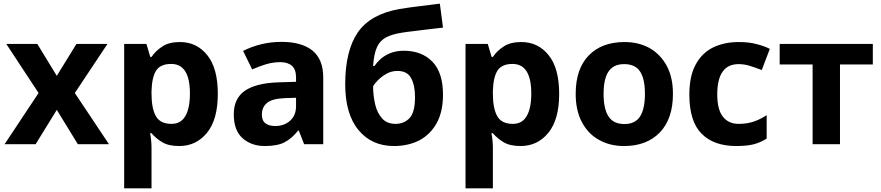

<svg xmlns="http://www.w3.org/2000/svg" viewBox="-20 -785 4793 1045"><path d="M189.9 -278.8 14.2 -545.9H183.1L289.1 -372.1L396 -545.9H564.9L387.2 -278.8L573.2 0H403.8L289.1 -187L173.8 0H4.9Z M959.5 -556.2Q1051.3 -556.2 1108.4 -484.4Q1165.5 -413.6 1165.5 -273.9Q1165.5 -134.8 1106.9 -62.5Q1047.9 9.8 955.6 9.8Q896.5 9.8 861.8 -11.7Q826.7 -33.2 804.7 -60.1H796.9Q804.7 -19.5 804.7 20V240.2H655.8V-545.9H776.9L797.9 -475.1H804.7Q826.7 -508.3 863.8 -532.2Q899.9 -556.2 959.5 -556.2ZM911.6 -437Q854 -437 830.1 -401.4Q807.1 -365.2 804.7 -291V-274.9Q804.7 -195.8 828.1 -153.3Q851.6 -110.8 913.6 -110.8Q964.4 -110.8 988.8 -153.3Q1013.7 -195.8 1013.7 -275.9Q1013.7 -437 911.6 -437Z M1512.2 -557.1Q1621.6 -557.1 1680.7 -509.8Q1739.3 -461.4 1739.3 -363.8V0H1635.3L1606.4 -74.2H1602.5Q1567.4 -30.3 1528.3 -10.3Q1489.3 9.8 1421.4 9.8Q1348.1 9.8 1300.3 -32.7Q1252.4 -75.2 1252.4 -163.1Q1252.4 -249.5 1313.5 -291.5Q1374.5 -333 1496.6 -336.9L1591.3 -339.8V-363.8Q1591.3 -407.2 1568.8 -426.8Q1545.9 -446.8 1506.3 -446.8Q1467.3 -446.8 1428.2 -435.5Q1388.2 -422.9 1352.5 -407.2L1303.2 -507.8Q1348.6 -531.2 1400.9 -543.9Q1453.6 -557.1 1512.2 -557.1ZM1533.7 -251Q1461.4 -248.5 1433.6 -225.1Q1405.3 -201.2 1405.3 -162.1Q1405.3 -127.9 1425.3 -113.3Q1445.3 -99.1 1477.5 -99.1Q1526.4 -99.1 1558.1 -127.4Q1591.3 -155.8 1591.3 -208V-252.9Z M1858.9 -327.1Q1858.9 -507.8 1927.2 -608.4Q1996.1 -708 2153.8 -735.8Q2216.3 -746.1 2261.2 -751Q2282.7 -753.9 2323.5 -758.8Q2364.3 -763.7 2374 -765.1L2391.1 -634.8Q2356.9 -630.9 2316.4 -626Q2303.7 -624.5 2276.9 -621.3Q2250 -618.2 2236.3 -616.2Q2192.4 -611.3 2166 -606.9Q2114.3 -598.6 2083 -582.5Q2049.3 -565.4 2032.7 -530.3Q2015.1 -493.7 2010.7 -425.8H2018.1Q2030.3 -444.3 2051.3 -463.9Q2073.7 -483.4 2105 -496.1Q2137.7 -508.8 2177.7 -508.8Q2275.4 -508.8 2333.5 -449.2Q2391.1 -389.6 2391.1 -270Q2391.1 -177.2 2356.9 -115.2Q2323.2 -54.2 2263.2 -21.5Q2202.1 9.8 2124 9.8Q2002.9 9.8 1931.2 -77.1Q1858.9 -164.1 1858.9 -327.1ZM2132.8 -110.8Q2179.2 -110.8 2209.5 -142.6Q2238.8 -174.8 2238.8 -256.8Q2238.8 -321.3 2217.3 -360.4Q2196.3 -398.9 2143.1 -398.9Q2111.3 -398.9 2083.5 -383.8Q2054.2 -366.2 2037.1 -348.6Q2018.1 -329.1 2010.7 -314.9Q2010.7 -265.6 2022 -216.8Q2032.7 -170.4 2059.6 -140.6Q2085.9 -110.8 2132.8 -110.8Z M2817.4 -556.2Q2909.2 -556.2 2966.3 -484.4Q3023.4 -413.6 3023.4 -273.9Q3023.4 -134.8 2964.8 -62.5Q2905.8 9.8 2813.5 9.8Q2754.4 9.8 2719.7 -11.7Q2684.6 -33.2 2662.6 -60.1H2654.8Q2662.6 -19.5 2662.6 20V240.2H2513.7V-545.9H2634.8L2655.8 -475.1H2662.6Q2684.6 -508.3 2721.7 -532.2Q2757.8 -556.2 2817.4 -556.2ZM2769.5 -437Q2711.9 -437 2688 -401.4Q2665 -365.2 2662.6 -291V-274.9Q2662.6 -195.8 2686 -153.3Q2709.5 -110.8 2771.5 -110.8Q2822.3 -110.8 2846.7 -153.3Q2871.6 -195.8 2871.6 -275.9Q2871.6 -437 2769.5 -437Z M3642.6 -273.9Q3642.6 -138.2 3571.3 -64Q3499.5 9.8 3376.5 9.8Q3299.3 9.8 3240.7 -23.4Q3181.2 -55.7 3147.5 -119.6Q3113.3 -183.1 3113.3 -273.9Q3113.3 -410.6 3184.6 -483.4Q3254.9 -556.2 3379.4 -556.2Q3455.6 -556.2 3515.6 -523.4Q3574.2 -489.7 3608.4 -427.7Q3642.6 -365.2 3642.6 -273.9ZM3265.1 -273.9Q3265.1 -192.9 3292 -151.4Q3318.4 -109.9 3378.4 -109.9Q3437.5 -109.9 3463.9 -151.4Q3490.2 -193.4 3490.2 -273.9Q3490.2 -355.5 3463.9 -395.5Q3437.5 -436 3377.4 -436Q3318.4 -436 3292 -395.5Q3265.1 -355.5 3265.1 -273.9Z M3986.8 9.8Q3864.7 9.8 3798.3 -57.6Q3731.9 -124.5 3731.9 -270Q3731.9 -370.6 3766.1 -433.1Q3799.3 -495.6 3860.4 -526.4Q3922.4 -556.2 4000 -556.2Q4057.6 -556.2 4097.7 -544.9Q4138.2 -535.2 4169.9 -519L4126 -403.8Q4088.4 -418.5 4060.1 -426.8Q4030.8 -436 4000 -436Q3883.8 -436 3883.8 -271Q3883.8 -188.5 3914.6 -149.9Q3944.8 -110.8 4000 -110.8Q4046.4 -110.8 4083 -123.5Q4118.7 -135.7 4152.8 -158.2V-30.8Q4119.1 -9.3 4081.5 0.5Q4044.4 9.8 3986.8 9.8Z M4730.5 -434.1H4551.8V0H4402.8V-434.1H4223.6V-545.9H4730.5Z"/></svg>

Font: Droid Sans Thai
Style: Bold
Weight: 700
Designer: Steve Matteson
Foundry: Ascender Corporation
Version: Version 1.00